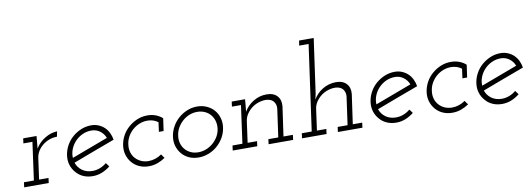

<svg xmlns="http://www.w3.org/2000/svg" viewBox="-58 -1115 4120 1487"><g transform="rotate(-10 2001.5 -371.5)"><path d="M40 -39H118L159 -336H88L93 -375H198L195 -339Q193 -322 192 -308.5Q191 -295 189 -278Q204 -302 224 -321.5Q244 -341 267 -354Q290 -368 314 -375Q338 -382 361 -383L353 -342Q322 -342 292.5 -331.5Q263 -321 240 -302Q217 -284 201.5 -259Q186 -234 182 -205L159 -39H233L228 0H35Z M781 -243Q698 -212 616.5 -182Q535 -152 452 -120Q465 -81 498.5 -57Q532 -33 579 -33Q610 -33 639 -44.5Q668 -56 690 -75Q696 -68 701 -60.5Q706 -53 712 -45Q682 -21 647.5 -7Q613 7 574 7Q533 7 499.5 -8Q466 -23 444 -50Q420 -77 409.5 -112Q399 -147 405 -188Q411 -228 431 -264Q451 -300 481.5 -326Q512 -352 549.5 -367.5Q587 -383 629 -383Q659 -383 685.5 -372Q712 -361 732 -342Q751 -324 763.5 -298.5Q776 -273 781 -243ZM623 -343Q585 -343 552 -327.5Q519 -312 494.5 -286Q470 -260 457 -227Q444 -194 446 -159Q518 -186 589 -212.5Q660 -239 732 -266Q719 -300 690 -321.5Q661 -343 623 -343Z M1145 -36Q1116 -16 1083.5 -4.5Q1051 7 1015 7Q974 7 940.5 -8Q907 -23 884 -50Q861 -77 850.5 -112Q840 -147 846 -188Q852 -228 872 -264Q892 -300 923 -326Q953 -352 990.5 -367.5Q1028 -383 1070 -383Q1106 -383 1136 -371.5Q1166 -360 1188 -340L1174 -242H1137L1147 -316Q1130 -329 1109 -336Q1088 -343 1064 -343Q1031 -343 1001 -331Q971 -319 947 -298Q923 -277 907 -248.5Q891 -220 887 -188Q882 -154 890.5 -125Q899 -96 919 -75Q937 -56 962.5 -44.5Q988 -33 1020 -33Q1048 -33 1074.5 -42Q1101 -51 1123 -67Z M1238 -188Q1244 -228 1264 -264Q1284 -300 1314.5 -326.5Q1345 -353 1382.5 -368.5Q1420 -384 1461 -384Q1502 -384 1536.5 -368.5Q1571 -353 1594 -326.5Q1617 -300 1627.5 -264Q1638 -228 1632 -188Q1626 -147 1606 -112Q1586 -77 1555.5 -50Q1525 -23 1486.5 -8Q1448 7 1407 7Q1366 7 1332.5 -8Q1299 -23 1276 -50Q1253 -77 1242.5 -112Q1232 -147 1238 -188ZM1279 -188Q1274 -155 1282 -127Q1290 -99 1308 -78Q1326 -57 1352.5 -45Q1379 -33 1411 -33Q1443 -33 1473.5 -45Q1504 -57 1528 -78Q1552 -99 1568.5 -127Q1585 -155 1589 -188Q1593 -220 1585 -248Q1577 -276 1559 -297.5Q1541 -319 1514 -331Q1487 -343 1455 -343Q1422 -343 1392.5 -331Q1363 -319 1339 -297.5Q1315 -276 1299 -248Q1283 -220 1279 -188Z M1962 -39H2040L2071 -260Q2074 -293 2055.5 -316.5Q2037 -340 1995 -342Q1965 -342 1935.5 -332Q1906 -322 1882.5 -303.5Q1859 -285 1842.5 -260Q1826 -235 1822 -205L1799 -39H1873L1868 0H1675L1680 -39H1758L1799 -336H1728L1733 -375H1838L1835 -339Q1833 -322 1832 -308.5Q1831 -295 1829 -278Q1856 -325 1904 -354Q1952 -383 2008 -383Q2063 -383 2091 -352Q2119 -321 2114 -271L2081 -39H2155L2150 0H1957Z M2507 -39H2585L2616 -260Q2619 -293 2600.5 -316.5Q2582 -340 2540 -342Q2510 -342 2480.5 -332Q2451 -322 2427.5 -303.5Q2404 -285 2387.5 -260Q2371 -235 2367 -205L2344 -39H2418L2413 0H2220L2225 -39H2303L2397 -711H2323L2329 -750H2444L2384 -323L2374 -278Q2402 -326 2449 -354Q2496 -382 2553 -383Q2608 -383 2636 -352Q2664 -321 2659 -271L2626 -39H2700L2695 0H2502Z M3168 -243Q3085 -212 3003.5 -182Q2922 -152 2839 -120Q2852 -81 2885.5 -57Q2919 -33 2966 -33Q2997 -33 3026 -44.5Q3055 -56 3077 -75Q3083 -68 3088 -60.5Q3093 -53 3099 -45Q3069 -21 3034.5 -7Q3000 7 2961 7Q2920 7 2886.5 -8Q2853 -23 2831 -50Q2807 -77 2796.5 -112Q2786 -147 2792 -188Q2798 -228 2818 -264Q2838 -300 2868.5 -326Q2899 -352 2936.5 -367.5Q2974 -383 3016 -383Q3046 -383 3072.5 -372Q3099 -361 3119 -342Q3138 -324 3150.5 -298.5Q3163 -273 3168 -243ZM3010 -343Q2972 -343 2939 -327.5Q2906 -312 2881.5 -286Q2857 -260 2844 -227Q2831 -194 2833 -159Q2905 -186 2976 -212.5Q3047 -239 3119 -266Q3106 -300 3077 -321.5Q3048 -343 3010 -343Z M3532 -36Q3503 -16 3470.5 -4.5Q3438 7 3402 7Q3361 7 3327.5 -8Q3294 -23 3271 -50Q3248 -77 3237.5 -112Q3227 -147 3233 -188Q3239 -228 3259 -264Q3279 -300 3310 -326Q3340 -352 3377.5 -367.5Q3415 -383 3457 -383Q3493 -383 3523 -371.5Q3553 -360 3575 -340L3561 -242H3524L3534 -316Q3517 -329 3496 -336Q3475 -343 3451 -343Q3418 -343 3388 -331Q3358 -319 3334 -298Q3310 -277 3294 -248.5Q3278 -220 3274 -188Q3269 -154 3277.5 -125Q3286 -96 3306 -75Q3324 -56 3349.5 -44.5Q3375 -33 3407 -33Q3435 -33 3461.5 -42Q3488 -51 3510 -67Z M4000 -243Q3917 -212 3835.5 -182Q3754 -152 3671 -120Q3684 -81 3717.5 -57Q3751 -33 3798 -33Q3829 -33 3858 -44.5Q3887 -56 3909 -75Q3915 -68 3920 -60.5Q3925 -53 3931 -45Q3901 -21 3866.5 -7Q3832 7 3793 7Q3752 7 3718.5 -8Q3685 -23 3663 -50Q3639 -77 3628.5 -112Q3618 -147 3624 -188Q3630 -228 3650 -264Q3670 -300 3700.5 -326Q3731 -352 3768.5 -367.5Q3806 -383 3848 -383Q3878 -383 3904.5 -372Q3931 -361 3951 -342Q3970 -324 3982.5 -298.5Q3995 -273 4000 -243ZM3842 -343Q3804 -343 3771 -327.5Q3738 -312 3713.5 -286Q3689 -260 3676 -227Q3663 -194 3665 -159Q3737 -186 3808 -212.5Q3879 -239 3951 -266Q3938 -300 3909 -321.5Q3880 -343 3842 -343Z"/></g></svg>

Font: Josefin Slab
Style: Italic
Weight: 400
Italic angle: -12°
Designer: Santiago Orozco
Foundry: Typemade
Version: Version 2.000